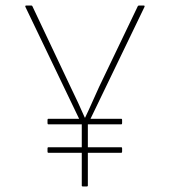

<svg xmlns="http://www.w3.org/2000/svg" viewBox="-20 -675 614 695"><path d="M280 0Q276 0 276 -3V-225L72 -650Q71 -653 72 -654Q73 -655 75 -655H93Q96 -655 97 -653L237 -357Q250 -330 262.5 -303.5Q275 -277 287 -249H288Q302 -278 314 -305.5Q326 -333 339 -361L479 -653Q480 -655 484 -655H500Q502 -655 503 -654Q504 -653 503 -650L298 -225V-3Q298 0 294 0ZM155 -122Q152 -122 152 -126V-138Q152 -142 155 -142H419Q422 -142 422 -138V-126Q422 -122 419 -122ZM155 -225Q152 -225 152 -229V-241Q152 -245 155 -245H419Q422 -245 422 -241V-229Q422 -225 419 -225Z"/></svg>

Font: Sofia Sans Semi Condensed Thin
Style: Regular
Weight: 250
Version: Version 4.100